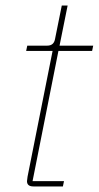

<svg xmlns="http://www.w3.org/2000/svg" viewBox="-20 -670 355 690"><path d="M206 0H100Q77 0 77 -19Q77 -23 79 -35L169 -487H74L78 -506H150Q174 -506 178 -531L202 -650H223L194 -506H315L311 -487H190L97 -19H210Z"/></svg>

Font: IBM Plex Sans Thin
Style: Italic
Weight: 100
Italic angle: -11.31°
Designer: Mike Abbink, Paul van der Laan, Pieter van Rosmalen
Foundry: Bold Monday
Version: Version 3.0